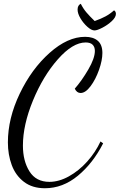

<svg xmlns="http://www.w3.org/2000/svg" viewBox="-20 -915 637 1022"><path d="M22 -157Q22 -285 85 -416.5Q148 -548 244 -633.5Q340 -719 433 -719Q476 -719 500.5 -698Q525 -677 525 -633Q525 -594 507 -543Q489 -492 462 -456Q435 -420 409 -420Q389 -420 378 -443Q415 -485 450 -545Q485 -605 485 -644Q485 -665 473 -677Q461 -689 436 -689Q367 -689 288 -599.5Q209 -510 155.5 -380Q102 -250 102 -140Q102 -58 137 -2.5Q172 53 243 53Q294 53 347 23.5Q400 -6 444 -55Q488 -104 515 -162L529 -152Q475 -46 394.5 20.5Q314 87 219 87Q152 87 107.5 53Q63 19 42.5 -36.5Q22 -92 22 -157ZM393 -864Q393 -887 410 -895Q423 -869 440 -849Q457 -829 484 -803Q518 -815 542 -828Q566 -841 587 -860Q597 -854 597 -841Q597 -823 575 -802.5Q553 -782 525 -767.5Q497 -753 483 -753Q467 -753 445.5 -772Q424 -791 408.5 -817Q393 -843 393 -864Z"/></svg>

Font: Dancing Script
Style: Regular
Weight: 400
Designer: Pablo Impallari
Foundry: Pablo Impallari
Version: Version 2.000